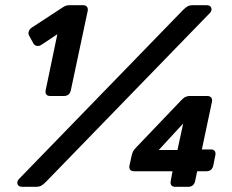

<svg xmlns="http://www.w3.org/2000/svg" viewBox="-20 -720 895 740"><path d="M173 -350Q163 -350 158.5 -356Q154 -362 156 -372L201 -588L139 -547Q132 -542 123 -543Q114 -544 109 -552L92 -583Q88 -591 91 -599.5Q94 -608 103 -614L224 -693Q235 -700 248 -700H300Q310 -700 315 -694Q320 -688 318 -678L253 -372Q248 -350 226 -350ZM66 0Q51 0 47.5 -10.5Q44 -21 54 -31L685 -681Q694 -690 702 -695Q710 -700 724 -700H776Q791 -700 794.5 -689.5Q798 -679 788 -669L157 -19Q148 -10 140 -5Q132 0 118 0ZM655 0Q645 0 640.5 -6Q636 -12 638 -22L645 -60H497Q486 -60 481.5 -66Q477 -72 479 -82L488 -123Q489 -125 491.5 -133Q494 -141 506 -153L677 -332Q687 -343 695 -346.5Q703 -350 710 -350H779Q789 -350 794 -344Q799 -338 797 -328L758 -144H793Q803 -144 807.5 -138Q812 -132 810 -122L802 -82Q797 -60 775 -60H740L732 -22Q727 0 705 0ZM592 -142H664L686 -244Z"/></svg>

Font: Rubik SemiBold
Style: Italic
Weight: 600
Italic angle: -12°
Designer: Hubert and Fischer
Foundry: Hubert and Fischer
Version: Version 2.300;gftools[0.9.30]